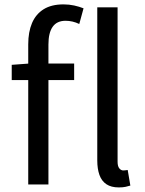

<svg xmlns="http://www.w3.org/2000/svg" viewBox="-20 -829 650 863"><path d="M106.9 0V-630Q106.9 -685.2 123.9 -725.3Q141 -765.4 176.1 -787.4Q211.2 -809.3 265.2 -809.3Q290.3 -809.3 313.4 -804.3Q336.5 -799.2 355.5 -791.6L336.3 -721.2Q306.3 -735.6 274.7 -735.6Q235.9 -735.6 216.8 -708.7Q197.7 -681.7 197.7 -628.9V0ZM32.7 -469V-537.6L111.2 -543.4H313.3V-469ZM513.9 13.4Q479.7 13.4 458.3 -0.9Q436.8 -15.3 427 -42.6Q417.2 -69.9 417.2 -108.1V-796H508.5V-102.1Q508.5 -81.5 516.3 -72.2Q524 -62.9 534 -62.9Q537.8 -62.9 542.1 -63.4Q546.4 -63.9 554 -64.9L565.9 5.1Q556.6 8 544.6 10.7Q532.7 13.4 513.9 13.4Z"/></svg>

Font: Noto Sans KR Thin
Style: Regular
Weight: 100
Designer: Ryoko NISHIZUKA 西塚涼子 (kana, bopomofo & ideographs); Paul D. Hunt (Latin, Greek & Cyrillic); Sandoll Communications 산돌커뮤니
Foundry: Adobe
Version: Version 2.004-H2;hotconv 1.0.118;makeotfexe 2.5.65603